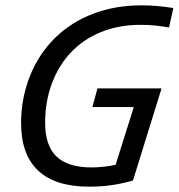

<svg xmlns="http://www.w3.org/2000/svg" viewBox="-20 -684 669 719"><path d="M629 -654 613 -581Q584 -586 560.5 -588.5Q537 -591 506 -591Q425 -591 358.5 -564Q292 -537 246 -488Q200 -440 174.5 -372Q149 -304 149 -224Q149 -139 191.5 -98Q234 -57 323 -57Q344 -57 367.5 -59.5Q391 -62 413 -67L481 -283H326L345 -353H585L478 -8Q436 4 397 9.5Q358 15 313 15Q187 15 123 -45Q59 -105 59 -223Q59 -316 92 -399Q125 -482 187 -543Q248 -602 330 -633Q412 -664 510 -664Q541 -664 568.5 -661.5Q596 -659 629 -654Z"/></svg>

Font: Intel One Mono
Style: Italic
Weight: 400
Italic angle: -16°
Monospace: yes
Designer: Fred Shallcrass
Foundry: Frere-Jones Type LLC
Version: Version 1.400;hotconv 1.1.0;makeotfexe 2.6.0;FJTRelease1.4